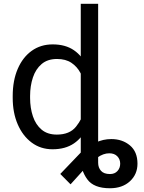

<svg xmlns="http://www.w3.org/2000/svg" viewBox="-20 -770 753 1003"><path d="M401.9 -110.4Q401.9 -110.4 415.5 -110.4Q429.2 -110.4 447.3 -110.4Q465.3 -110.4 479 -110.4Q492.7 -110.4 492.7 -110.4Q492.7 -110.4 492.7 -69.3Q492.7 -28.3 492.7 18.1Q492.7 64.5 492.7 80.1Q492.7 105.5 507.6 122.3Q522.5 139.2 554.7 139.2Q579.1 139.2 593.5 123.5Q607.9 107.9 607.9 85Q607.9 62 592.8 46.4Q577.6 30.8 550.8 30.8Q519.5 30.8 488 53.5Q456.5 76.2 419.4 114.7L348.6 192.9Q348.6 192.9 335.2 179.4Q321.8 166 308.3 152.3Q294.9 138.7 294.9 138.7L406.2 22.5Q442.9 -7.3 480.7 -25.4Q518.6 -43.5 561.5 -43.5Q619.1 -43.5 658.7 -10.5Q698.2 22.5 698.2 85Q698.2 140.6 658.7 177Q619.1 213.4 554.2 213.4Q469.7 213.4 435.8 166.5Q401.9 119.6 401.9 60.1Q401.9 60.1 401.9 34.4Q401.9 8.8 401.9 -25.1Q401.9 -59.1 401.9 -84.7Q401.9 -110.4 401.9 -110.4ZM401.9 -102.5V-750H492.7V0H409.7ZM46.4 -258.3V-268.6Q46.4 -349.1 72.5 -409.9Q98.6 -470.7 145.5 -504.4Q192.4 -538.1 255.4 -538.1Q321.8 -538.1 366.2 -507.6Q410.6 -477.1 435.8 -420.7Q460.9 -364.3 468.3 -286.1V-241.2Q460.9 -164.1 436 -107.7Q411.1 -51.3 366.2 -20.8Q321.3 9.8 254.4 9.8Q192.4 9.8 145.5 -25.1Q98.6 -60.1 72.5 -120.6Q46.4 -181.2 46.4 -258.3ZM137.2 -268.6V-258.3Q137.2 -206.1 151.9 -162.4Q166.5 -118.7 197.3 -92.8Q228 -66.9 276.9 -66.9Q343.8 -66.9 377 -108.2Q410.2 -149.4 424.8 -204.1V-321.8Q417 -357.4 399.9 -389.6Q382.8 -421.9 353 -441.9Q323.2 -461.9 277.8 -461.9Q228.5 -461.9 197.5 -435.5Q166.5 -409.2 151.9 -365.2Q137.2 -321.3 137.2 -268.6Z"/></svg>

Font: RobotoDEMO
Style: Regular
Weight: 400
Designer: Christian Robertson
Foundry: Google
Version: Version 2.136